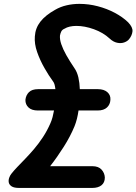

<svg xmlns="http://www.w3.org/2000/svg" viewBox="-20 -948 687 967"><path d="M76 -1.5Q50.5 -1.5 38.5 -9.5Q26.5 -17.5 24.2 -29Q22 -40.5 26.2 -52.5Q30.5 -64.5 37 -72.5Q49 -88 67.2 -107Q85.5 -126 107.2 -148.5Q129 -171 152 -198Q175 -225 196.2 -257.2Q217.5 -289.5 234 -327.5Q240.5 -342 244.8 -358.5Q249 -375 252 -391.5H171Q139.5 -391.5 123.5 -406.8Q107.5 -422 108 -445Q110.5 -468.5 125.8 -483.8Q141 -499 172.5 -499H259Q257.5 -512 254.8 -522Q252 -532 247.5 -537.5Q226 -566.5 203.8 -605.5Q181.5 -644.5 167 -686Q152.5 -727.5 155.5 -764.5Q158 -806.5 183.5 -839Q209 -871.5 257.5 -898.5Q284 -914 315.2 -921.2Q346.5 -928.5 380 -928.5Q426.5 -928.5 472.5 -916.5Q518.5 -904.5 558 -883.5Q597.5 -862.5 625 -836Q649.5 -810.5 647.2 -789.8Q645 -769 630 -750.5Q621.5 -740 605.2 -734.2Q589 -728.5 569.5 -732.8Q550 -737 532 -754Q499.5 -784 453 -800.8Q406.5 -817.5 364.5 -817.5Q347 -817.5 331.5 -814Q316 -810.5 305 -803.5Q293 -798.5 288.5 -789.2Q284 -780 282 -768.5Q280.5 -749.5 288.8 -725Q297 -700.5 314 -670.2Q331 -640 356 -603Q368.5 -585 374.8 -557.8Q381 -530.5 382 -499H472.5Q503.5 -499 520.8 -483.8Q538 -468.5 536 -445Q535 -422 518.8 -406.8Q502.5 -391.5 471.5 -391.5H375.5Q372.5 -370 367.5 -350Q362.5 -330 355.5 -312.5Q334 -260.5 301.2 -208.8Q268.5 -157 232.5 -111H445Q476 -111 491.5 -93.8Q507 -76.5 508 -54Q508 -28.5 491.2 -15Q474.5 -1.5 445 -1.5Z"/></svg>

Font: Edu AU VIC WA NT Hand SemiBold
Style: Regular
Weight: 600
Version: Version 1.001